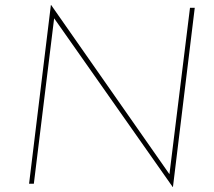

<svg xmlns="http://www.w3.org/2000/svg" viewBox="-20 -733 853 766"><path d="M757 -702 670 13H669L196 -660L115 0H96L183 -713H184L656 -38L738 -702Z"/></svg>

Font: Josefin Sans Thin
Style: Italic
Weight: 200
Italic angle: -7°
Designer: Santiago Orozco
Foundry: Typemade
Version: Version 2.000